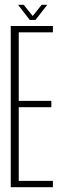

<svg xmlns="http://www.w3.org/2000/svg" viewBox="-20 -784 272 804"><path d="M25 0V-675H201.5V-648.5H58.5V-361.5H195V-335H58.5V-26.5H201.5V0ZM104.5 -700.5 55.5 -764H79L117 -717L154.5 -764H178L128.5 -700.5Z"/></svg>

Font: Anybody Condensed ExtraLight
Style: Regular
Weight: 200
Width: 3
Designer: Tyler Finck
Foundry: Etcetera Type Company
Version: Version 1.010; ttfautohint (v1.8.3) -l 8 -r 50 -G 200 -x 14 